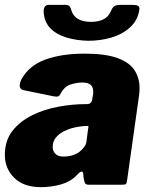

<svg xmlns="http://www.w3.org/2000/svg" viewBox="-21 -761 614 791"><path d="M296 -40Q271 -13 231 -1.5Q191 10 147 10Q77 10 38 -28Q-1 -66 -1 -123Q-1 -182 30.5 -222Q62 -262 112 -286.5Q162 -311 220 -321.5Q278 -332 330 -332H337Q356 -332 359 -352L362 -369Q363 -373 363 -376.5Q363 -380 363 -383Q363 -403 352 -412Q341 -421 318 -421Q294 -421 268.5 -412.5Q243 -404 227 -372Q224 -366 219 -364Q214 -362 201 -364L74 -390Q66 -392 61.5 -400.5Q57 -409 66 -432Q98 -491 165.5 -515.5Q233 -540 328 -540Q413 -540 462.5 -522Q512 -504 533 -472Q554 -440 554 -398Q554 -391 553.5 -384Q553 -377 552 -369L503 -21Q501 -6 498 -3Q495 0 481 0H344Q331 0 328 -9Q325 -18 323 -32L322 -44Q320 -66 296 -40ZM342 -230Q344 -239 343 -241Q342 -243 333 -242L319 -241Q304 -240 283 -235Q262 -230 242 -220Q222 -210 209 -194Q196 -178 196 -155Q196 -139 207 -127.5Q218 -116 240 -116Q263 -116 280 -122Q297 -128 307 -136Q317 -144 325.5 -155Q334 -166 335 -177ZM343 -593Q295 -594 254 -606Q213 -618 187.5 -643.5Q162 -669 159 -710Q158 -724 163 -732.5Q168 -741 181 -741H241Q255 -742 262 -738Q269 -734 272 -721Q279 -696 299.5 -683.5Q320 -671 354 -671Q385 -671 405.5 -681.5Q426 -692 436 -715Q441 -729 449.5 -735Q458 -741 475 -741H526Q540 -741 547.5 -737Q555 -733 553 -720Q546 -676 514 -647.5Q482 -619 437 -606Q392 -593 343 -593Z"/></svg>

Font: Libre Franklin Black
Style: Italic
Weight: 900
Italic angle: -8°
Designer: Pablo Impallari, Rodrigo Fuenzalida, Nhung Nguyen
Foundry: Impallari Type
Version: Version 3.000